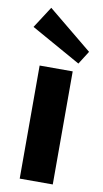

<svg xmlns="http://www.w3.org/2000/svg" viewBox="-92 -860 483 903"><g transform="rotate(10 149.5 -408.5)"><path d="M228.3 -540V0H70.4V-540ZM288.1 -643.8 248.2 -580.8 10.6 -714 77.1 -816.9Z"/></g></svg>

Font: Pathway Extreme 8pt Thin
Style: Regular
Weight: 100
Designer: Eduardo Rodriguez Tunni
Foundry: Eduardo Rodriguez Tunni
Version: Version 1.000